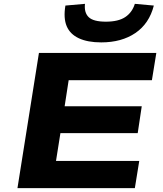

<svg xmlns="http://www.w3.org/2000/svg" viewBox="-20 -981 848 1001"><path d="M71 0 183 -705H795L772 -563H338L317 -427H719L698 -287H295L272 -142H706L683 0ZM508 -760Q437 -760 391 -781.5Q345 -803 327.5 -845Q310 -887 321 -952L423 -961Q418 -915 442.5 -891.5Q467 -868 532 -868Q597 -868 633 -892Q669 -916 683 -961L782 -952Q758 -858 686 -809Q614 -760 508 -760Z"/></svg>

Font: Nunito Sans 7pt Expanded ExtraBold
Style: Italic
Weight: 800
Width: 7
Italic angle: -9°
Designer: Vernon Adams
Foundry: Vernon Adams
Version: Version 3.101;gftools[0.9.27]